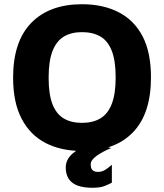

<svg xmlns="http://www.w3.org/2000/svg" viewBox="-20 -700 777 908"><path d="M368 14Q269 14 196 -23.5Q123 -61 82.5 -138Q42 -215 42 -333Q42 -504 128 -592Q214 -680 368 -680Q467 -680 540.5 -642.5Q614 -605 654 -529Q694 -453 694 -334Q694 -162 608.5 -74Q523 14 368 14ZM368 -119Q419 -119 454.5 -140Q490 -161 508.5 -208.5Q527 -256 527 -334Q527 -413 508.5 -460Q490 -507 454.5 -527.5Q419 -548 368 -548Q317 -548 282 -527Q247 -506 228.5 -459Q210 -412 210 -332Q210 -253 228.5 -206.5Q247 -160 282 -139.5Q317 -119 368 -119ZM418 188Q353 188 322 164Q291 140 291 92Q291 54 323.5 26Q356 -2 410 -23L506 0Q465 17 437 37Q409 57 409 77Q409 98 418.5 105.5Q428 113 444 113Q462 113 478.5 102.5Q495 92 509 79V164Q494 172 473.5 180Q453 188 418 188Z"/></svg>

Font: Maven Pro
Style: Bold
Weight: 700
Designer: Joe Prince
Foundry: Joe Prince
Version: Version 2.103